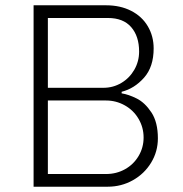

<svg xmlns="http://www.w3.org/2000/svg" viewBox="-20 -706 691 726"><path d="M561 -523Q561 -453 524.5 -412Q488 -371 440 -359V-353Q466 -349 497 -333.5Q528 -318 552.5 -281Q577 -244 577 -183Q577 -133 551.5 -91Q526 -49 482.5 -24.5Q439 0 387 0H107V-686H381Q435 -686 476 -665Q517 -644 539 -606.5Q561 -569 561 -523ZM506 -511Q506 -569 476 -603.5Q446 -638 388 -638H161V-374H371Q408 -374 439 -392.5Q470 -411 488 -442.5Q506 -474 506 -511ZM523 -186Q523 -224 504 -256.5Q485 -289 452 -307.5Q419 -326 381 -326H161V-48H381Q420 -48 452.5 -66Q485 -84 504 -116Q523 -148 523 -186Z"/></svg>

Font: Chivo Thin
Style: Regular
Weight: 100
Designer: Hector Gatti
Foundry: Omnibus-Type
Version: Version 1.007